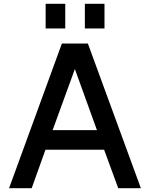

<svg xmlns="http://www.w3.org/2000/svg" viewBox="-20 -998 794 1018"><path d="M326 -978V-847H222V-978ZM534 -978V-847H430V-978ZM607 0 532 -204H221L148 0H28L308 -767H446L727 0ZM259 -308H494L377 -632Z"/></svg>

Font: Biryani DemiBold
Style: Regular
Weight: 600
Designer: Dan Reynolds and Mathieu Réguer
Foundry: Dan Reynolds and Mathieu Réguer
Version: Version 1.003;PS 001.003;hotconv 1.0.70;makeotf.lib2.5.58329